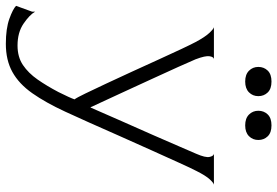

<svg xmlns="http://www.w3.org/2000/svg" viewBox="-251 -539 949 657"><g transform="rotate(90 223.5 -210.5)"><path d="M45 244Q-7 244 -40.5 232Q-74 220 -85 209L-65 154V144Q-54 163 -24 183.5Q6 204 51 204Q90 204 117.5 185.5Q145 167 167 135.5Q189 104 210 64Q230 24 235 9Q229 1 215 -28Q201 -57 181.5 -98.5Q162 -140 140.5 -187Q119 -234 99 -278Q79 -322 63 -356Q47 -390 39 -405Q22 -437 8 -452Q-6 -467 -12 -468H98Q90 -468 87.5 -453.5Q85 -439 98 -405Q106 -386 124 -346Q142 -306 166 -254Q190 -202 215 -147.5Q240 -93 262 -46H263Q284 -95 309 -151Q334 -207 357 -259.5Q380 -312 397 -351.5Q414 -391 421 -407Q435 -439 432 -453Q429 -467 421 -468H527Q521 -467 508.5 -453.5Q496 -440 480 -408Q471 -391 452.5 -350Q434 -309 410 -256Q386 -203 361 -146.5Q336 -90 314 -40.5Q292 9 277 41Q246 108 214 153.5Q182 199 141.5 221.5Q101 244 45 244ZM174 -575Q150 -575 137 -588Q124 -601 124 -620Q124 -639 136.5 -652Q149 -665 174 -665Q199 -665 211.5 -652Q224 -639 224 -620Q224 -601 211 -588Q198 -575 174 -575ZM324 -575Q300 -575 287 -588Q274 -601 274 -620Q274 -639 286.5 -652Q299 -665 324 -665Q349 -665 361.5 -652Q374 -639 374 -620Q374 -601 361 -588Q348 -575 324 -575Z"/></g></svg>

Font: Red Rose Light
Style: Regular
Weight: 300
Designer: Jaikishan Patel
Version: Version 1.001; ttfautohint (v1.8.3)